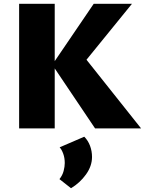

<svg xmlns="http://www.w3.org/2000/svg" viewBox="-20 -678 765 1014"><path d="M482 0 256 -336 475 -658H677L399 -316L403 -405L725 0ZM81 0V-658H269V0ZM355 316 294 268Q310 248 316 225Q322 202 322 183Q322 156 314 134Q306 112 295 100L425 44Q445 64 455.5 92Q466 120 466 151Q466 199 434 243.5Q402 288 355 316Z"/></svg>

Font: Ysabeau Office Black
Style: Regular
Weight: 900
Designer: Christian Thalmann (Catharsis Fonts)
Version: Version 2.001;gftools[0.9.30]; featfreeze: tnum,lnum,ss02